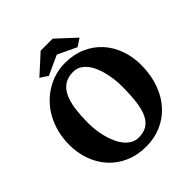

<svg xmlns="http://www.w3.org/2000/svg" viewBox="-250 -1103 1281 1281"><g transform="rotate(-45 390.5 -462.5)"><path d="M209 -815.4 343.3 -937.5H456.5L588.4 -815.4L533.7 -779.8L400.9 -842.8L263.2 -779.8ZM33.7 -368.2Q35.2 -429.7 50 -482.9Q64.9 -536.1 90.1 -580.3Q115.2 -624.5 149.7 -658.9Q184.1 -693.4 224.4 -717Q264.6 -740.7 309.6 -752.9Q354.5 -765.1 400.9 -765.1Q480.5 -765.1 545.9 -736.6Q611.3 -708 657.2 -657.2Q703.1 -606.4 727.5 -537.1Q752 -467.8 750.5 -385.7Q748.5 -293.5 720.5 -219.5Q692.4 -145.5 644.3 -93.8Q596.2 -42 531.2 -14.2Q466.3 13.7 390.6 13.7Q307.6 13.7 240.7 -15.6Q173.8 -44.9 127.4 -96.4Q81.1 -147.9 56.6 -217.8Q32.2 -287.6 33.7 -368.2ZM397 -64.5Q444.3 -64.5 475.8 -84.5Q507.3 -104.5 525.6 -144.5Q543.9 -184.6 551.5 -244.6Q559.1 -304.7 559.1 -385.3Q559.1 -417 555.2 -451.7Q551.3 -486.3 543.2 -519.5Q535.2 -552.7 522.2 -582.8Q509.3 -612.8 491.2 -635.3Q473.1 -657.7 449.7 -671.1Q426.3 -684.6 396.5 -684.6Q348.1 -684.6 315.2 -663.8Q282.2 -643.1 262.5 -603Q242.7 -563 234.1 -504.2Q225.6 -445.3 225.6 -368.7Q225.6 -339.8 229.5 -306.2Q233.4 -272.5 241.9 -238.8Q250.5 -205.1 264.2 -173.6Q277.8 -142.1 296.9 -117.9Q315.9 -93.8 340.8 -79.1Q365.7 -64.5 397 -64.5Z"/></g></svg>

Font: Merriweather
Style: Heavy
Weight: 900
Version: Version 1.003